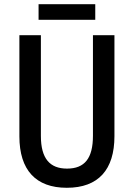

<svg xmlns="http://www.w3.org/2000/svg" viewBox="-20 -881 635 911"><path d="M432 -861H163V-787H432ZM523 -235V-714H421V-237C421 -130 382 -81 298 -81C217 -81 174 -128 174 -236V-714H72V-234C72 -74 150 10 297 10C447 10 523 -76 523 -235Z"/></svg>

Font: Noto Sans Arabic Cond Med
Style: Regular
Weight: 500
Width: 3
Designer: Monotype Design Team, Nadine Chahine, Nizar Qandah and Khaled Hosny
Foundry: Monotype Imaging Inc.
Version: Version 2.012